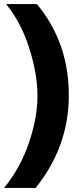

<svg xmlns="http://www.w3.org/2000/svg" viewBox="-40 -727 398 943"><path d="M135 196H-20Q60 98 102 -25.5Q144 -149 144 -255Q144 -364 103.5 -491Q63 -618 -10 -707H141Q298 -519 298 -259Q298 -7 135 196Z"/></svg>

Font: Hind Siliguri
Style: Bold
Weight: 700
Designer: Jyotish Sonowal
Foundry: Indian Type Foundry
Version: Version 1.001;PS 1.0;hotconv 1.0.86;makeotf.lib2.5.63406; tt